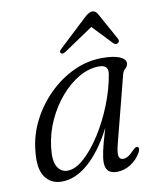

<svg xmlns="http://www.w3.org/2000/svg" viewBox="-76 -702 629 769"><g transform="rotate(-10 238.5 -317.0)"><path d="M361.5 -107Q351 -68 354 -53.2Q357 -38.5 371 -38.5Q381.5 -38.5 392.2 -45Q403 -51.5 418.5 -68Q429.5 -78.5 436 -75.5Q445.5 -71 436.5 -53.5Q420.5 -25 394 -8.2Q367.5 8.5 337.5 8.5Q291.5 8.5 291.5 -38Q291.5 -55.5 297.5 -83.8Q303.5 -112 322 -173.5Q276.5 -85 223 -38.2Q169.5 8.5 114.5 8.5Q69.5 8.5 45.8 -25.5Q22 -59.5 30.5 -133Q36.5 -194 65.2 -251Q94 -308 139.5 -353.2Q185 -398.5 241 -424.8Q297 -451 358 -451Q404.5 -451 428.8 -440.5Q453 -430 452.5 -413.5Q451.5 -401 442.5 -393.2Q433.5 -385.5 430 -373ZM95 -135.5Q88 -80.5 102.5 -55.5Q117 -30.5 144 -30.5Q175.5 -30.5 211.2 -62.2Q247 -94 280.2 -146Q313.5 -198 338.5 -260.5Q363.5 -323 373.5 -384Q378.5 -420 340 -420Q299 -420 258.2 -396.8Q217.5 -373.5 183 -333.2Q148.5 -293 125 -242Q101.5 -191 95 -135.5ZM219 -501.5Q204.5 -492 198.5 -498.5Q192.5 -505.5 204 -516L321 -625.5Q338.5 -641.5 351.5 -641.5Q365 -641.5 373.5 -625.5L434 -516Q440 -505 430.5 -498.5Q421.5 -493 412.5 -501.5L337 -581Z"/></g></svg>

Font: Fraunces 72pt S050 Light
Style: Italic
Weight: 300
Italic angle: -16°
Version: Version 1.000; ttfautohint (v1.8.3)